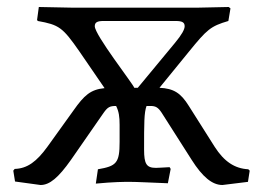

<svg xmlns="http://www.w3.org/2000/svg" viewBox="-20 -520 752 549"><path d="M690 -36C651 -38 621 -58 594 -100L520 -217C497 -254 477 -267 436 -269L520 -372C572 -436 582 -445 633 -460L639 -496L634 -500L541 -498H191L91 -500L86 -463L88 -460C149 -449 159 -442 207 -373L279 -268C239 -264 221 -248 190 -204L116 -101C85 -58 58 -38 22 -37L18 -32L23 -1L96 9C122 9 147 -12 183 -63L276 -197C288 -214 294 -217 312 -217C320 -201 322 -186 322 -163V-114C322 -54 313 -45 260 -36L254 5C306 0 335 0 351 0C372 0 407 2 460 4L468 -37L465 -42C445 -41 433 -40 426 -40C399 -40 392 -51 392 -92C392 -168 392 -198 399 -217H410C425 -217 432 -213 442 -198L528 -63C559 -14 587 9 616 9L689 0L694 -32ZM276 -460H482C501 -460 508 -456 508 -445C508 -436 500 -421 480 -397L374 -269H364C359 -282 251 -420 251 -445C251 -456 258 -460 276 -460Z"/></svg>

Font: Alegreya SC
Style: Regular
Weight: 400
Designer: Juan Pablo del Peral
Foundry: Huerta Tipografica
Version: Version 2.007;PS 002.007;hotconv 1.0.88;makeotf.lib2.5.64775